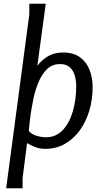

<svg xmlns="http://www.w3.org/2000/svg" viewBox="-20 -784 554 1028"><path d="M317 -503Q373 -503 408 -477.5Q443 -452 459.5 -410Q476 -368 476 -318Q476 -252 458.5 -192.5Q441 -133 408 -87Q375 -41 328 -14Q281 13 223 13Q192 13 166 2.5Q140 -8 125 -18L101 169V224H13L137 -707V-764H225L180 -432Q206 -466 240 -484.5Q274 -503 317 -503ZM301 -441Q259 -441 231 -413Q203 -385 185.5 -342.5Q168 -300 159 -255.5Q150 -211 145 -178Q141 -151 138.5 -127Q136 -103 134 -83Q149 -65 175.5 -57Q202 -49 226 -49Q280 -49 316 -87.5Q352 -126 370 -188Q388 -250 388 -322Q388 -352 380.5 -379Q373 -406 354 -423.5Q335 -441 301 -441Z"/></svg>

Font: Rosario Light
Style: Italic
Weight: 300
Italic angle: -8.05°
Designer: Hector Gatti
Foundry: Omnibus Type
Version: Version 1.101; ttfautohint (v1.8.1.43-b0c9)